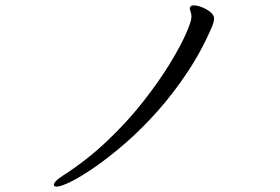

<svg xmlns="http://www.w3.org/2000/svg" viewBox="-20 -674 1040 713"><path d="M191 19Q180 19 180 12Q180 7 187.5 -1.5Q195 -10 214 -22Q304 -80 379 -151.5Q454 -223 512 -297Q570 -371 610 -436.5Q650 -502 670.5 -548.5Q691 -595 691 -611Q691 -622 688 -629.5Q685 -637 685 -643Q685 -648 690 -652Q692 -654 700 -654Q713 -654 730.5 -647Q748 -640 761.5 -629Q775 -618 775 -605Q775 -596 769 -579Q730 -487 676.5 -406.5Q623 -326 563.5 -259.5Q504 -193 444.5 -141.5Q385 -90 333 -54Q281 -18 243.5 0.5Q206 19 191 19Z"/></svg>

Font: Moon Stars Kai T
Style: Regular
Weight: 400
Designer: GuiWonder
Version: Version 1.101